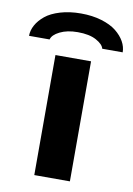

<svg xmlns="http://www.w3.org/2000/svg" viewBox="-141 -776 577 830"><g transform="rotate(10 147.5 -361.5)"><path d="M147 -723.1Q196.8 -723.1 237.3 -710.9Q277.8 -698.7 302.5 -679Q327.1 -659.2 340.1 -636Q353 -612.8 353 -588.9H263.2Q258.8 -607.9 228.5 -624.5Q198.2 -641.1 147 -641.1Q100.6 -641.1 68.8 -625.2Q37.1 -609.4 32.2 -588.9H-58.1Q-58.1 -612.8 -45.4 -636Q-32.7 -659.2 -8.5 -679Q15.6 -698.7 56.2 -710.9Q96.7 -723.1 147 -723.1ZM68.8 0V-526.9H225.1V0Z"/></g></svg>

Font: Archivo Expanded
Style: Bold
Weight: 700
Width: 7
Designer: Hector Gatti
Foundry: Omnibus-Type
Version: Version 2.001